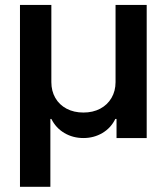

<svg xmlns="http://www.w3.org/2000/svg" viewBox="-20 -550 665 765"><path d="M59.6 -530.3H184.6V-222.7Q184.6 -187.5 200.4 -159.9Q216.3 -132.3 245.4 -116.9Q274.4 -101.6 312.5 -101.6Q350.1 -101.6 379.2 -116.9Q408.2 -132.3 424.3 -159.9Q440.4 -187.5 440.4 -222.7V-530.3H564.5V0H444.3V-76.2H439.5Q421.9 -40 387.9 -20Q354 0 312.5 0Q270.5 0 236.6 -20Q202.6 -40 184.6 -76.2H180.7V194.3H59.6Z"/></svg>

Font: Pretendard SemiBold
Style: Regular
Weight: 600
Designer: Base glyphs from Inter by Rasmus Andersson; Hangeul glyphs from Noto Sans CJK(Source Han Sans) by Jang Soo-young and Kan
Foundry: Kil Hyung-jin
Version: Version 1.309